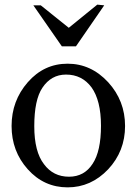

<svg xmlns="http://www.w3.org/2000/svg" viewBox="-20 -790 590 829"><path d="M156 -767H124L247 -590H308L430 -767L400 -770L277 -670ZM375 -413Q416 -356 416 -247Q416 -137 380 -83Q344 -27 278 -27Q210 -27 170 -81Q128 -135 128 -245Q128 -359 163 -411Q201 -468 265 -468Q334 -468 375 -413ZM100 -59Q170 19 272 19Q373 19 447 -59Q520 -137 520 -246Q520 -355 447 -435Q373 -515 272 -515Q170 -515 100 -435Q30 -355 30 -246Q30 -137 100 -59Z"/></svg>

Font: Sawarabi Mincho
Style: Regular
Weight: 400
Version: Version 1.082; ttfautohint (v1.8.4.7-5d5b)